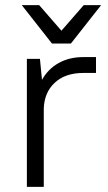

<svg xmlns="http://www.w3.org/2000/svg" viewBox="-20 -730 420 750"><path d="M85 -500H136L144 -418Q168 -461 209.5 -484Q251 -507 305 -507H355V-445H305Q235 -445 194 -407Q153 -369 151 -306V0H85ZM65 -710H133L220 -610L307 -710H375L257 -560H183Z"/></svg>

Font: PT Root UI Web
Style: Regular
Weight: 400
Designer: Vitaly Kuzmin
Foundry: ParaType Ltd.
Version: Version 1.000W